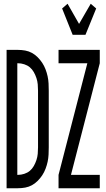

<svg xmlns="http://www.w3.org/2000/svg" viewBox="-20 -1000 565 1020"><path d="M15 0V-735H75Q95 -735 114 -731.5Q133 -728 149.5 -719Q166 -710 180 -696Q194 -682 204.5 -666Q215 -650 222 -631.5Q229 -613 233 -594.5Q237 -576 238 -556.5Q239 -537 239 -518V-217Q239 -198 238 -178.5Q237 -159 233 -140.5Q229 -122 222 -103.5Q215 -85 204.5 -69Q194 -53 180 -39Q166 -25 149.5 -16Q133 -7 114 -3.5Q95 0 75 0ZM72 -71H75Q92 -71 109 -76.5Q126 -82 138.5 -92.5Q151 -103 159.5 -118Q168 -133 173.5 -149.5Q179 -166 180.5 -183Q182 -200 182 -217V-518Q182 -535 180.5 -552Q179 -569 173.5 -585.5Q168 -602 159.5 -617Q151 -632 138.5 -642.5Q126 -653 109 -658.5Q92 -664 75 -664H72ZM366 -815 310 -955 339 -980 400 -873 462 -980 491 -955 434 -815ZM291 0V-71L444 -664H291V-735H510V-664L357 -71H510V0Z"/></svg>

Font: Iosevka Pride
Style: Regular
Weight: 400
Monospace: yes
Designer: Belleve Invis
Foundry: Belleve Invis
Version: Version 30.3.1; ttfautohint (v1.8.4)